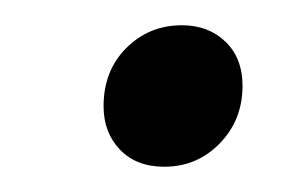

<svg xmlns="http://www.w3.org/2000/svg" viewBox="-20 -354 243 152"><path d="M62 -270Q62 -298 80 -316Q98 -334 124 -334Q145 -334 158.5 -321Q172 -308 172 -286Q172 -259 154 -240.5Q136 -222 110 -222Q88 -222 75 -235.5Q62 -249 62 -270Z"/></svg>

Font: Barlow
Style: Italic
Weight: 400
Italic angle: -7°
Designer: Jeremy Tribby
Foundry: Tribby Type
Version: Version 1.408